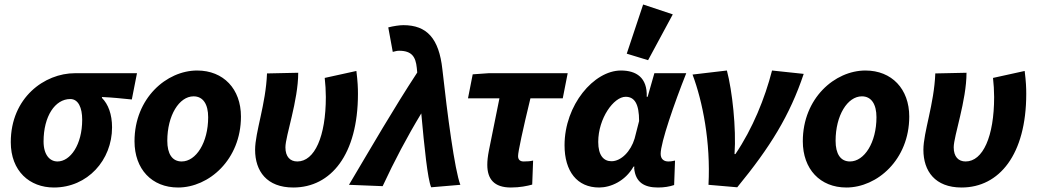

<svg xmlns="http://www.w3.org/2000/svg" viewBox="-20 -823 4621 855"><path d="M220 12C370 12 479 -110 479 -256C479 -314 462 -359 434 -387V-391C480 -389 518 -385 567 -380L590 -497H314C178 -497 28 -388 28 -190C28 -61 112 12 220 12ZM236 -104C202 -104 174 -133 174 -193C174 -305 225 -382 293 -382C329 -382 346 -343 346 -290C346 -178 293 -104 236 -104Z M773 12C910 12 1053 -112 1053 -304C1053 -427 975 -509 858 -509C722 -509 579 -386 579 -194C579 -70 656 12 773 12ZM789 -104C746 -104 725 -139 725 -196C725 -309 778 -394 842 -394C885 -394 907 -358 907 -301C907 -188 853 -104 789 -104Z M1286 12C1454 12 1574 -135 1574 -405C1574 -432 1573 -459 1567 -507L1426 -476C1429 -450 1431 -418 1431 -391C1431 -215 1381 -104 1304 -104C1272 -104 1251 -125 1251 -167C1251 -217 1308 -375 1308 -499L1169 -496C1164 -360 1116 -234 1116 -156C1116 -61 1168 12 1286 12Z M1900 11 2030 0C2005 -64 1972 -314 1950 -514C1935 -652 1881 -711 1776 -711C1760 -711 1732 -707 1709 -701L1729 -592C1742 -595 1748 -597 1757 -597C1814 -597 1831 -570 1836 -521C1837 -514 1837 -507 1838 -500C1733 -340 1635 -170 1534 0L1684 6C1736 -106 1793 -214 1856 -318C1870 -165 1884 -27 1900 11Z M2255 12C2296 12 2328 5 2350 -1L2354 -108C2341 -105 2330 -104 2312 -104C2298 -104 2287 -110 2287 -128C2287 -147 2308 -245 2342 -385H2486L2508 -497H2156L2085 -492L2064 -385H2204L2157 -152C2152 -126 2150 -107 2150 -89C2150 -26 2180 12 2255 12Z M2648 12C2699 12 2764 -16 2801 -81H2805C2805 -78 2804 -76 2804 -74C2810 -11 2849 12 2910 12C2938 12 2961 8 2982 1L2986 -108C2977 -106 2969 -104 2956 -104C2937 -104 2922 -114 2922 -138C2922 -188 2983 -364 3036 -497H2894L2864 -392H2860C2863 -478 2813 -509 2745 -509C2625 -509 2494 -356 2494 -176C2494 -60 2550 12 2648 12ZM2703 -105C2668 -105 2644 -131 2644 -191C2644 -296 2713 -392 2766 -392C2806 -392 2826 -360 2826 -284L2806 -206C2789 -149 2746 -105 2703 -105ZM2866 -555 2976 -759 2844 -803 2771 -584Z M3135 0 3263 11C3410 -168 3497 -309 3559 -494L3418 -509C3386 -385 3332 -251 3255 -137H3251C3259 -252 3241 -418 3217 -509L3064 -491C3109 -371 3145 -190 3135 0Z M3749 12C3886 12 4029 -112 4029 -304C4029 -427 3951 -509 3834 -509C3698 -509 3555 -386 3555 -194C3555 -70 3632 12 3749 12ZM3765 -104C3722 -104 3701 -139 3701 -196C3701 -309 3754 -394 3818 -394C3861 -394 3883 -358 3883 -301C3883 -188 3829 -104 3765 -104Z M4262 12C4430 12 4550 -135 4550 -405C4550 -432 4549 -459 4543 -507L4402 -476C4405 -450 4407 -418 4407 -391C4407 -215 4357 -104 4280 -104C4248 -104 4227 -125 4227 -167C4227 -217 4284 -375 4284 -499L4145 -496C4140 -360 4092 -234 4092 -156C4092 -61 4144 12 4262 12Z"/></svg>

Font: Source Sans Pro
Style: Bold Italic
Weight: 700
Italic angle: -11°
Designer: Paul D. Hunt
Foundry: Adobe Systems Incorporated
Version: Version 3.006;hotconv 1.0.111;makeotfexe 2.5.65597